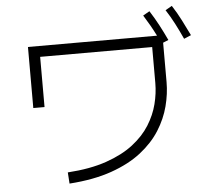

<svg xmlns="http://www.w3.org/2000/svg" viewBox="-59 -913 1117 1021"><g transform="rotate(-5 500.0 -402.0)"><path d="M945 -669Q925 -713 904.5 -752.5Q884 -792 860 -829L895 -849Q921 -809 942 -767.5Q963 -726 983 -685ZM271 45 267 -15Q388 -23 474.5 -53Q561 -83 618.5 -127.5Q676 -172 709.5 -225.5Q743 -279 757.5 -336Q772 -393 772 -448V-640H174V-372H114V-698H803Q788 -728 772 -756Q756 -784 739 -811L774 -831Q799 -792 820.5 -751.5Q842 -711 861 -670L832 -658V-448Q832 -385 815 -319.5Q798 -254 759.5 -193Q721 -132 656.5 -81.5Q592 -31 496.5 2.5Q401 36 271 45Z"/></g></svg>

Font: Murecho Light
Style: Regular
Weight: 300
Designer: Neil Summerour
Foundry: Positype
Version: Version 1.010; ttfautohint (v1.8.3)